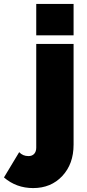

<svg xmlns="http://www.w3.org/2000/svg" viewBox="-133 -750 442 979"><path d="M51.8 -569.8V-730H242.2V-569.8ZM-112.8 154.8 -35.2 25.9Q-16.6 45.9 12.2 45.9Q30.8 45.9 41.3 34.4Q51.8 22.9 51.8 2.9V-525.9H242.2V-12.2Q242.2 85.9 184.6 147.5Q127 209 36.1 209Q-49.8 209 -112.8 154.8Z"/></svg>

Font: Rawline Black
Style: Regular
Weight: 900
Designer: Matt McInerney, Pablo Impallari, Rodrigo Fuenzalida
Foundry: Matt McInerney, Pablo Impallari, Rodrigo Fuenzalida
Version: Version 4.020;PS 004.020;hotconv 1.0.88;makeotf.lib2.5.64775